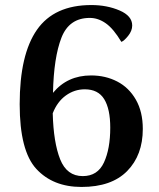

<svg xmlns="http://www.w3.org/2000/svg" viewBox="-20 -729 629 761"><path d="M546 -218Q546 -114 484 -51Q422 12 303 12Q190 12 124 -59.5Q58 -131 58 -316Q58 -513 126.5 -611Q195 -709 342 -709Q404 -709 454 -687.5Q504 -666 504 -628Q504 -607 488 -587Q472 -567 461 -563Q430 -615 399.5 -636.5Q369 -658 336 -658Q254 -658 223.5 -579.5Q193 -501 190 -361Q247 -430 341 -430Q398 -430 444.5 -406Q491 -382 518.5 -334Q546 -286 546 -218ZM417 -223Q417 -297 393 -336Q369 -375 316 -375Q275 -375 241 -350.5Q207 -326 189 -280Q192 -164 218.5 -97.5Q245 -31 308 -31Q367 -31 392 -85Q417 -139 417 -223Z"/></svg>

Font: Arima Madurai ExtraBold
Style: Regular
Weight: 800
Designer: Joana Correia and Natanael Gama
Foundry: NDISCOVER
Version: Version 1.019